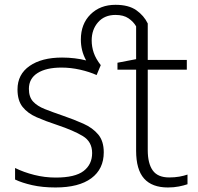

<svg xmlns="http://www.w3.org/2000/svg" viewBox="-20 -785 840 814"><path d="M215.3 9.8Q160.2 9.8 116.7 0Q73.2 -9.8 43.9 -23.9V-72.8Q80.6 -54.7 125 -43.5Q169.4 -32.2 216.3 -32.2Q298.3 -32.2 334.5 -60.1Q370.6 -87.9 370.6 -136.2Q370.6 -184.1 331.3 -208Q292 -231.9 221.7 -255.4Q172.9 -271.5 135 -288.1Q97.2 -304.7 75.7 -331.8Q54.2 -358.9 54.2 -405.8Q54.2 -469.7 105.5 -505.4Q156.7 -541 243.2 -541Q271 -541 296.6 -537.8Q322.3 -534.7 345.2 -528.8Q333.5 -550.3 328.1 -572.3Q322.8 -594.2 322.8 -617.2Q322.8 -683.6 363.8 -724.1Q404.8 -764.6 469.7 -764.6Q525.4 -764.6 557.9 -741.7Q590.3 -718.8 606.4 -685.5V-530.8H772V-489.7H606.4V-148.9Q606.4 -91.8 627.7 -62.3Q648.9 -32.7 697.3 -32.7Q720.2 -32.7 740 -36.1Q759.8 -39.6 774.9 -44.9V-3.9Q759.3 1.5 738.3 5.6Q717.3 9.8 691.9 9.8Q624.5 9.8 590.8 -28.1Q557.1 -65.9 557.1 -146V-489.7H478V-519L557.1 -534.2V-673.3Q545.9 -692.9 524.9 -707.3Q503.9 -721.7 469.7 -721.7Q422.9 -721.7 395.8 -690.7Q368.7 -659.7 368.7 -613.8Q368.7 -586.9 377.4 -561.3Q386.2 -535.6 407.2 -508.8L389.6 -466.8Q359.4 -480.5 319.8 -489.5Q280.3 -498.5 240.7 -498.5Q175.8 -498.5 139.2 -475.3Q102.5 -452.1 102.5 -408.2Q102.5 -374 120.1 -354.7Q137.7 -335.4 170.2 -322.5Q202.6 -309.6 247.1 -294.4Q293.9 -278.3 333.3 -260.7Q372.6 -243.2 396.2 -215.1Q419.9 -187 419.9 -139.2Q419.9 -68.4 367.2 -29.3Q314.5 9.8 215.3 9.8Z"/></svg>

Font: Open Sans Light
Style: Regular
Weight: 300
Designer: Monotype Design Team
Foundry: Monotype Imaging Inc.
Version: Version 3.000; ttfautohint (v1.8.4)